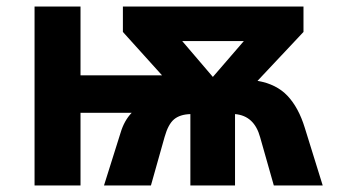

<svg xmlns="http://www.w3.org/2000/svg" viewBox="-20 -569 1040 589"><path d="M539 -443H728L633 -333ZM227 0V-223H384Q361 -199 350 -162L299 0H443L485 -149Q496 -188 514 -203Q532 -218 564 -219V0H701V-219Q760 -214 778 -148L820 0H970L915 -177Q896 -239 862 -275Q828 -311 770 -321L911 -471V-549H357V-471L477 -338H227V-549H86V0Z"/></svg>

Font: Noto Sans Mono UI Condensed ExtraBold
Style: Regular
Weight: 800
Width: 3
Designer: Monotype Design team
Foundry: Monotype Imaging Inc.
Version: 1.000